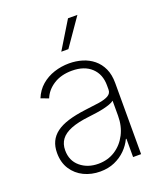

<svg xmlns="http://www.w3.org/2000/svg" viewBox="-143 -861 817 966"><g transform="rotate(-20 265.5 -378.0)"><path d="M227.1 12.2Q179.7 12.2 140.1 -6.8Q100.6 -25.9 76.9 -62.3Q53.2 -98.6 53.2 -149.9Q53.2 -184.1 65.4 -210.2Q77.6 -236.3 102.8 -255.1Q127.9 -273.9 167.2 -286.1Q206.5 -298.3 261.2 -305.2Q303.2 -310.1 335.9 -314.9Q368.7 -319.8 387.2 -330.3Q405.8 -340.8 405.8 -361.3V-383.8Q405.8 -443.4 368.2 -478.5Q330.6 -513.7 264.6 -513.7Q206.5 -513.7 166.3 -488Q126 -462.4 109.9 -421.9L68.8 -437Q85 -476.6 114.7 -502.2Q144.5 -527.8 183.1 -540.5Q221.7 -553.2 263.7 -553.2Q300.3 -553.2 333.5 -543.2Q366.7 -533.2 392.8 -512Q418.9 -490.7 433.8 -458.3Q448.7 -425.8 448.7 -380.9V0H405.8V-98.1H402.8Q388.7 -67.9 363.8 -43Q338.9 -18.1 304.4 -2.9Q270 12.2 227.1 12.2ZM231 -27.8Q282.2 -27.8 321.5 -53.2Q360.8 -78.6 383.3 -122.3Q405.8 -166 405.8 -221.2V-301.8Q397.5 -294.9 382.1 -289.3Q366.7 -283.7 347.4 -279.3Q328.1 -274.9 307.1 -272Q286.1 -269 266.1 -266.6Q206.1 -259.8 168.7 -244.9Q131.3 -230 113.8 -206.3Q96.2 -182.6 96.2 -148.4Q96.2 -92.8 135 -60.3Q173.8 -27.8 231 -27.8ZM247.6 -621.6 336.9 -768.1H387.2L285.6 -621.6Z"/></g></svg>

Font: Inter Tight ExtraLight
Style: Regular
Weight: 250
Designer: Rasmus Andersson
Foundry: rsms
Version: Version 3.004